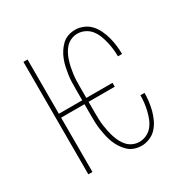

<svg xmlns="http://www.w3.org/2000/svg" viewBox="-128 -644 756 769"><g transform="rotate(-30 250.0 -260.0)"><path d="M315 8Q298 8 282 2.5Q266 -3 254 -14.5Q242 -26 233 -40Q224 -54 218 -69.5Q212 -85 208.5 -101Q205 -117 202.5 -133.5Q200 -150 199.5 -166.5Q199 -183 199 -200V-251H91V0H72V-520H91V-269H199V-320Q199 -337 199.5 -353.5Q200 -370 202.5 -386.5Q205 -403 208.5 -419Q212 -435 218 -450.5Q224 -466 233 -480Q242 -494 254 -505.5Q266 -517 282 -522.5Q298 -528 315 -528Q334 -528 353 -520Q372 -512 385 -497.5Q398 -483 406.5 -465Q415 -447 420 -428Q425 -409 427.5 -389Q430 -369 430 -350H411Q411 -367 409 -384Q407 -401 403 -418Q399 -435 392.5 -451.5Q386 -468 375 -481.5Q364 -495 348 -502.5Q332 -510 315 -510Q300 -510 286 -504Q272 -498 262 -487.5Q252 -477 245 -463.5Q238 -450 233.5 -436Q229 -422 226 -408Q223 -394 221 -379Q219 -364 218.5 -349.5Q218 -335 218 -320V-269H339V-251H218V-200Q218 -185 218.5 -170.5Q219 -156 221 -141Q223 -126 226 -112Q229 -98 233.5 -84Q238 -70 245 -56.5Q252 -43 262 -32.5Q272 -22 286 -16Q300 -10 315 -10Q332 -10 348 -17.5Q364 -25 375 -38.5Q386 -52 392.5 -68.5Q399 -85 403 -102Q407 -119 409 -136Q411 -153 411 -170H430Q430 -151 427.5 -131Q425 -111 420 -92Q415 -73 406.5 -55Q398 -37 385 -22.5Q372 -8 353 0Q334 8 315 8Z"/></g></svg>

Font: Zed Mono Thin
Style: Regular
Weight: 100
Monospace: yes
Designer: Belleve Invis
Foundry: Belleve Invis
Version: Version 1.0.0; ttfautohint (v1.8.4)